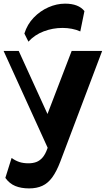

<svg xmlns="http://www.w3.org/2000/svg" viewBox="-20 -837 588 1067"><path d="M141.7 210Q97.5 210 65.1 196.7Q32.7 183.5 9.7 151.7L44.5 40.8Q65.5 56 87.6 63.3Q109.7 70.5 138.2 70.5Q162.7 70.5 182 63.3Q201.2 56 216.6 38.3Q232 20.5 243 -10.7L272 -89.7L229.3 -165.5L378.3 -554H547.7L315.2 61Q294.2 116.2 270.2 148.9Q246.2 181.5 215.1 195.7Q184 210 141.7 210ZM260.5 18.5 0 -554H84L294.2 -93.2ZM138 -605.5 115.5 -650.5Q131.5 -702 167.5 -739.2Q203.5 -776.5 249.4 -796.6Q295.2 -816.7 341.5 -816.7Q416.7 -816.7 449.2 -775.3L426.2 -662.3Q404.2 -672.3 379.1 -677Q354 -681.8 327.7 -681.8Q272.7 -681.8 222.6 -662.6Q172.5 -643.5 138 -605.5Z"/></svg>

Font: Savate ExtraLight
Style: Regular
Weight: 200
Designer: Max Esnée
Foundry: Plomb Type
Version: Version 2.000